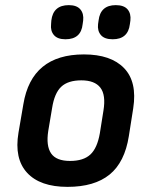

<svg xmlns="http://www.w3.org/2000/svg" viewBox="-20 -716 572 748"><path d="M243 12Q136 12 85.5 -43Q35 -98 52 -199L71 -310Q103 -504 307 -504Q412 -504 463.5 -450.5Q515 -397 499 -294L482 -186Q466 -84 407 -36Q348 12 243 12ZM253 -89Q305 -89 332 -114Q359 -139 369 -197L383 -285Q393 -346 371 -374.5Q349 -403 297 -403Q245 -403 218.5 -378Q192 -353 183 -295L168 -206Q159 -148 179 -118.5Q199 -89 253 -89ZM419 -563Q387 -563 373 -579.5Q359 -596 362 -622L364 -636Q371 -696 431 -696Q463 -696 477 -679.5Q491 -663 488 -636L486 -622Q479 -563 419 -563ZM235 -563Q204 -563 190 -579.5Q176 -596 179 -622L180 -636Q187 -696 248 -696Q279 -696 293 -679.5Q307 -663 304 -636L302 -622Q296 -563 235 -563Z"/></svg>

Font: Sofia Sans
Style: Bold Italic
Weight: 700
Italic angle: -9°
Designer: Botio Nikoltchev, Ani Petrova
Foundry: lettersoup
Version: Version 4.101; ttfautohint (v1.8.4.7-5d5b)